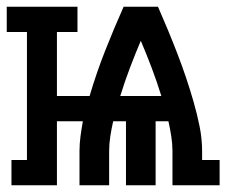

<svg xmlns="http://www.w3.org/2000/svg" viewBox="-43 -550 672 570"><path d="M-9 0V-75H37V-455H-23V-530H187V-455H126V-265H223Q243 -333 269 -399Q295 -465 324 -530H426Q441 -496 455.5 -461Q470 -426 483.5 -391Q497 -356 509 -320.5Q521 -285 531.5 -248.5Q542 -212 549.5 -175Q557 -138 557 -101V-75H609V0H469V-101Q469 -123 465.5 -145.5Q462 -168 457 -190H419V0H331V-190H293Q288 -168 284.5 -145.5Q281 -123 281 -101V0H193V-101Q193 -123 196 -145.5Q199 -168 203 -190H126V0ZM314 -265H436Q423 -307 407.5 -348Q392 -389 375 -429Q358 -389 342.5 -348Q327 -307 314 -265Z"/></svg>

Font: Iosevka Curly Slab Extended
Style: Bold
Weight: 700
Width: 7
Monospace: yes
Designer: Belleve Invis
Foundry: Belleve Invis
Version: Version 11.1.0; ttfautohint (v1.8.3)